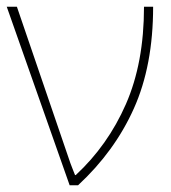

<svg xmlns="http://www.w3.org/2000/svg" viewBox="-21 -548 507 568"><path d="M-1 -528 185 0H210Q318 -100 375 -227Q432 -354 432 -528H405Q405 -362 351.5 -240Q298 -118 203 -30H201Q197 -40 193.5 -49Q190 -58 187 -66L29 -528Z"/></svg>

Font: Noto Sans Display Thin
Style: Regular
Weight: 250
Designer: Monotype Design Team
Foundry: Monotype Imaging Inc.
Version: Version 1.900